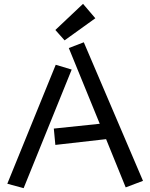

<svg xmlns="http://www.w3.org/2000/svg" viewBox="-20 -952 781 999"><path d="M268 -796 412 -932 476 -857 316 -742ZM532 -228 268 -198 260 -283 499 -308 338 -702 416 -732 724 -11 634 23ZM270 -615 353 -590 103 27 18 4Z"/></svg>

Font: Stick
Style: Regular
Weight: 400
Designer: Fontworks Inc.
Foundry: Fontworks Inc.
Version: Version 1.100